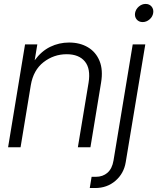

<svg xmlns="http://www.w3.org/2000/svg" viewBox="-20 -738 788 962"><path d="M134.3 -311 83 0H20.5L105.5 -515.6H167L153.8 -436Q187.5 -481.9 231.7 -503.4Q275.9 -524.9 326.2 -524.9Q380.4 -524.9 420.4 -501.2Q460.4 -477.5 478.8 -432.6Q497.1 -387.7 486.3 -323.2L433.1 0H370.1L423.8 -323.7Q435.1 -393.6 405.3 -429.9Q375.5 -466.3 314 -466.3Q249.5 -466.3 198.2 -426.5Q147 -386.7 134.3 -311ZM645 -515.6H708L609.9 74.7Q600.6 131.3 558.6 167.7Q516.6 204.1 456.5 204.1H429.7L439 147.9H460.4Q495.1 147.9 518.6 127.4Q542 106.9 548.8 65.9ZM694.8 -627.4Q675.8 -627.4 664.8 -640.6Q653.8 -653.8 656.7 -672.9Q660.2 -691.9 675.5 -705.1Q690.9 -718.3 709.5 -718.3Q728.5 -718.3 739.5 -705.1Q750.5 -691.9 747.6 -672.9Q744.6 -653.8 729 -640.6Q713.4 -627.4 694.8 -627.4Z"/></svg>

Font: Inter Display Light
Style: Italic
Weight: 300
Italic angle: -9.39999°
Designer: Rasmus Andersson
Foundry: rsms
Version: Version 4.000;git-a52131595